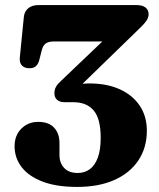

<svg xmlns="http://www.w3.org/2000/svg" viewBox="-20 -720 627 757"><path d="M278.5 -363.5 263 -381.5Q272.5 -384.5 283.5 -386.5Q294.5 -388.5 307 -389.8Q319.5 -391 333 -391Q401.5 -391 452.2 -368Q503 -345 531 -303.2Q559 -261.5 559 -204.5Q559 -137.5 525.5 -87.5Q492 -37.5 430.5 -10.2Q369 17 284 17Q202.5 17 147.8 -4Q93 -25 65.2 -61.2Q37.5 -97.5 37.5 -143.5Q37.5 -186 64.2 -212.8Q91 -239.5 130.5 -239.5Q172 -239.5 193.2 -216.8Q214.5 -194 214.5 -156V-108.5Q214.5 -77.5 233 -57.8Q251.5 -38 286.5 -38Q314 -38 334.2 -53Q354.5 -68 365.8 -98.8Q377 -129.5 377 -177Q377 -251.5 349.5 -284.2Q322 -317 269.5 -317H234.5Q216 -317 205.2 -326.2Q194.5 -335.5 194.5 -353Q194.5 -366.5 200.8 -377.8Q207 -389 221 -401.5L448 -618L454 -556.5H192Q171 -556.5 160.2 -548.5Q149.5 -540.5 145 -523L135 -484Q131.5 -469 122.2 -459.8Q113 -450.5 95 -451Q78 -451 67.2 -461Q56.5 -471 58 -492L74 -653Q76 -674.5 91 -687.2Q106 -700 132 -700H518Q542 -700 554 -690.2Q566 -680.5 566 -663.5Q566 -650.5 556.5 -637Q547 -623.5 524 -602Z"/></svg>

Font: Fraunces 28pt Soft Wonky
Style: Bold
Weight: 700
Version: Version 1.000;[b76b70a41]